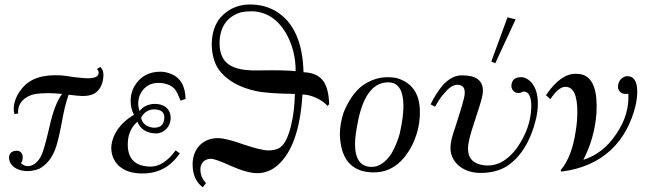

<svg xmlns="http://www.w3.org/2000/svg" viewBox="-20 -743 2827 839"><path d="M432 -414.9C432 -430.9 427.4 -442.3 418.3 -450.3C417.1 -450.3 412.6 -446.9 403.4 -441.1C410.3 -435.4 412.6 -428.6 410.3 -419.4C406.9 -408 393.1 -402.3 371.4 -401.1C357.7 -400 336 -402.3 306.3 -405.7C270.9 -411.4 250.3 -413.7 244.6 -413.7C165.7 -418.3 108.6 -398.9 74.3 -354.3C51.4 -325.7 40 -296 40 -266.3C40 -258.3 41.1 -250.3 43.4 -244.6L59.4 -246.9C54.9 -291.4 88 -323.4 134.9 -332.6C169.1 -337.1 208 -337.1 251.4 -332.6C228.6 -302.9 210.3 -253.7 195.4 -185.1C180.6 -122.3 169.1 -81.1 160 -61.7C145.1 -34.3 126.9 -19.4 105.1 -17.1C92.6 -16 81.1 -20.6 70.9 -30.9C77.7 -35.4 80 -45.7 78.9 -62.9C74.3 -80 62.9 -86.9 44.6 -83.4C29.7 -81.1 20.6 -72 19.4 -54.9C19.4 -21.7 51.4 5.7 105.1 4.6C122.3 3.4 137.1 0 152 -5.7C182.9 -22.9 205.7 -50.3 220.6 -89.1C228.6 -108.6 237.7 -144 248 -197.7C258.3 -256 268.6 -299.4 280 -329.1C308.6 -325.7 329.1 -323.4 340.6 -323.4C364.6 -323.4 382.9 -328 395.4 -336C419.4 -353.1 430.9 -379.4 432 -414.9Z M790.9 -310.9C789.7 -369.1 766.9 -405.7 723.4 -421.7C707.4 -427.4 693.7 -429.7 681.1 -429.7C629.7 -429.7 590.9 -408 565.7 -363.4C555.4 -344 550.9 -324.6 550.9 -302.9C550.9 -280 555.4 -259.4 565.7 -241.1C500.6 -204.6 467.4 -146.3 466.3 -97.1C466.3 -37.7 508.6 14.9 600 14.9C669.7 16 724.6 -12.6 765.7 -73.1L747.4 -85.7C713.1 -38.9 676.6 -14.9 637.7 -14.9C571.4 -16 538.3 -48 538.3 -112C538.3 -153.1 552 -186.3 580.6 -211.4C590.9 -180.6 620.6 -160 661.7 -160C697.1 -160 725.7 -189.7 725.7 -227.4C725.7 -267.4 697.1 -289.1 656 -289.1C627.4 -288 604.6 -277.7 589.7 -257.1C586.3 -267.4 584 -278.9 584 -290.3C584 -340.6 620.6 -380.6 669.7 -380.6C698.3 -381.7 732.6 -371.4 747.4 -348.6C753.1 -340.6 760 -325.7 769.1 -302.9ZM698.3 -232C697.1 -192 676.6 -184 648 -185.1C618.3 -189.7 601.1 -204.6 596.6 -228.6C609.1 -252.6 628.6 -265.1 654.9 -265.1C682.3 -264 697.1 -253.7 698.3 -232Z M1418.3 -288C1417.1 -331.4 1409.1 -363.4 1395.4 -385.1C1378.3 -411.4 1348.6 -426.3 1306.3 -427.4C1302.9 -558.9 1262.9 -646.9 1186.3 -693.7C1153.1 -713.1 1115.4 -723.4 1073.1 -723.4C1035.4 -723.4 1001.1 -713.1 972.6 -692.6C928 -661.7 906.3 -614.9 905.1 -549.7C906.3 -498.3 918.9 -457.1 945.1 -427.4C979.4 -387.4 1030.9 -360 1098.3 -345.1C1136 -337.1 1193.1 -333.7 1268.6 -332.6C1267.4 -284.6 1262.9 -240 1252.6 -197.7C1238.9 -138.3 1219.4 -104 1195.4 -93.7C1182.9 -88 1168 -85.7 1153.1 -85.7C1131.4 -85.7 1094.9 -94.9 1043.4 -112C993.1 -130.3 955.4 -139.4 931.4 -139.4C866.3 -139.4 821.7 -92.6 821.7 -25.1C821.7 20.6 836.6 53.7 866.3 75.4L880 57.1C865.1 41.1 857.1 24 856 4.6C852.6 -26.3 870.9 -49.1 901.7 -49.1C914.3 -49.1 944 -38.9 990.9 -17.1C1037.7 3.4 1075.4 13.7 1104 13.7C1137.1 13.7 1166.9 2.3 1194.3 -21.7C1257.1 -77.7 1292.6 -180.6 1301.7 -330.3C1346.3 -329.1 1392 -302.9 1411.4 -280ZM1272 -432C1243.4 -435.4 1192 -436.6 1115.4 -435.4C1025.1 -432 970.3 -451.4 950.9 -496C942.9 -512 939.4 -531.4 939.4 -555.4C940.6 -625.1 971.4 -669.7 1032 -689.1C1049.1 -692.6 1067.4 -693.7 1084.6 -693.7C1145.1 -690.3 1193.1 -659.4 1228.6 -600C1257.1 -550.9 1272 -494.9 1272 -432Z M1747.4 -56C1801.1 -124.6 1814.9 -197.7 1814.9 -252.6C1814.9 -333.7 1780.6 -382.9 1712 -402.3C1699.4 -404.6 1685.7 -405.7 1673.1 -405.7C1635.4 -405.7 1597.7 -393.1 1562.3 -368C1529.1 -341.7 1501.7 -301.7 1481.1 -250.3C1470.9 -218.3 1465.1 -186.3 1465.1 -155.4C1468.6 -48 1515.4 6.9 1605.7 10.3C1661.7 12.6 1708.6 -9.1 1747.4 -56ZM1726.9 -160C1720 -133.7 1708.6 -104 1691.4 -73.1C1665.1 -33.1 1635.4 -13.7 1604.6 -13.7C1555.4 -13.7 1531.4 -46.9 1531.4 -114.3C1531.4 -138.3 1536 -172.6 1545.1 -217.1C1569.1 -332.6 1616 -387.4 1683.4 -382.9C1723.4 -379.4 1742.9 -344 1742.9 -278.9C1742.9 -245.7 1737.1 -205.7 1726.9 -160Z M2323.4 -228.6C2328 -250.3 2330.3 -270.9 2330.3 -290.3C2330.3 -330.3 2321.1 -361.1 2301.7 -382.9C2286.9 -398.9 2270.9 -406.9 2253.7 -405.7C2229.7 -404.6 2217.1 -393.1 2214.9 -371.4C2212.6 -355.4 2226.3 -328 2259.4 -339.4C2262.9 -341.7 2265.1 -342.9 2268.6 -342.9C2290.3 -342.9 2301.7 -321.1 2301.7 -277.7C2300.6 -213.7 2278.9 -153.1 2237.7 -94.9C2196.6 -40 2149.7 -14.9 2096 -20.6C2049.1 -26.3 2025.1 -50.3 2025.1 -93.7C2025.1 -117.7 2034.3 -154.3 2051.4 -204.6C2073.1 -269.7 2084.6 -308.6 2086.9 -321.1C2089.1 -330.3 2090.3 -338.3 2090.3 -346.3C2090.3 -390.9 2060.6 -413.7 2001.1 -413.7C1970.3 -414.9 1941.7 -400 1914.3 -370.3C1894.9 -346.3 1876.6 -318.9 1861.7 -286.9L1881.1 -276.6C1893.7 -299.4 1906.3 -318.9 1920 -333.7C1939.4 -357.7 1957.7 -371.4 1977.1 -372.6C2002.3 -372.6 2013.7 -358.9 2010.3 -330.3C2010.3 -318.9 1996.6 -270.9 1969.1 -186.3C1955.4 -147.4 1948.6 -118.9 1948.6 -101.7C1945.1 -36.6 2002.3 13.7 2081.1 12.6C2123.4 12.6 2161.1 3.4 2192 -14.9C2254.9 -54.9 2299.4 -125.7 2323.4 -228.6ZM2197.7 -667.4 2126.9 -474.3 2144 -466.3 2233.1 -658.3Z M2756.6 -278.9C2762.3 -302.9 2764.6 -323.4 2764.6 -342.9C2764.6 -389.7 2748.6 -411.4 2717.7 -410.3C2693.7 -405.7 2677.7 -384 2681.1 -356.6C2685.7 -340.6 2697.1 -332.6 2714.3 -332.6C2717.7 -332.6 2722.3 -332.6 2725.7 -333.7C2729.1 -273.1 2712 -214.9 2673.1 -157.7C2635.4 -100.6 2587.4 -62.9 2529.1 -44.6C2561.1 -106.3 2580.6 -173.7 2586.3 -246.9C2592 -344 2572.6 -400 2528 -416C2517.7 -419.4 2506.3 -420.6 2494.9 -420.6C2451.4 -420.6 2408 -389.7 2365.7 -326.9L2385.1 -309.7C2409.1 -346.3 2432 -364.6 2451.4 -363.4C2485.7 -363.4 2502.9 -326.9 2502.9 -253.7C2502.9 -227.4 2500.6 -200 2496 -171.4C2484.6 -94.9 2462.9 -37.7 2429.7 1.1L2433.1 6.9C2617.1 -16 2718.9 -128 2756.6 -278.9Z"/></svg>

Font: GFS Goschen
Style: Italic
Weight: 400
Designer: George D. Matthiopoulos
Foundry: George D. Matthiopoulos
Version: Fontographer 4.7 9/28/09 FG4M≠0000002248